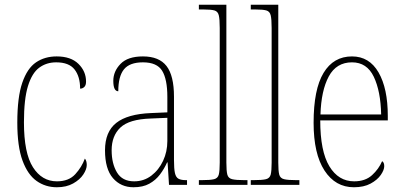

<svg xmlns="http://www.w3.org/2000/svg" viewBox="-20 -780 1702 810"><path d="M220 10Q172 10 134.5 -16.5Q97 -43 75 -102.5Q53 -162 53 -263Q53 -370 74 -431Q95 -492 132 -517Q169 -542 219 -542Q279 -542 311 -510.5Q343 -479 343 -436Q343 -420 335.5 -413Q328 -406 318 -406Q318 -457 294.5 -487Q271 -517 217 -517Q176 -517 145.5 -494.5Q115 -472 98 -417Q81 -362 81 -264Q81 -134 119 -74.5Q157 -15 220 -15Q270 -15 297.5 -45Q325 -75 338 -111Q346 -102 346 -84Q346 -66 331.5 -44Q317 -22 288.5 -6Q260 10 220 10Z M543 10Q490 10 456.5 -28.5Q423 -67 423 -146Q423 -224 470.5 -261.5Q518 -299 617 -303L686 -306V-371Q686 -446 664 -481.5Q642 -517 583 -517Q527 -517 503 -487.5Q479 -458 479 -395Q458 -395 458 -439Q458 -479 488.5 -510.5Q519 -542 583 -542Q651 -542 682.5 -501.5Q714 -461 714 -372V-105Q714 -68 718 -50Q722 -32 733 -26Q744 -20 765 -20H769V0H693L687 -95H685Q673 -68 655 -44Q637 -20 610 -5Q583 10 543 10ZM546 -15Q587 -15 618.5 -39Q650 -63 668 -101.5Q686 -140 686 -185V-283L616 -280Q525 -277 488 -242Q451 -207 451 -146Q451 -90 473.5 -52.5Q496 -15 546 -15Z M819 0V-20H830Q867 -20 883 -24Q899 -28 903 -43.5Q907 -59 907 -94V-662Q907 -699 903 -715.5Q899 -732 884.5 -736Q870 -740 840 -740H819V-760H935V-94Q935 -59 939 -43.5Q943 -28 959.5 -24Q976 -20 1012 -20H1024V0Z M1038 0V-20H1049Q1086 -20 1102 -24Q1118 -28 1122 -43.5Q1126 -59 1126 -94V-662Q1126 -699 1122 -715.5Q1118 -732 1103.5 -736Q1089 -740 1059 -740H1038V-760H1154V-94Q1154 -59 1158 -43.5Q1162 -28 1178.5 -24Q1195 -20 1231 -20H1243V0Z M1473 10Q1395 10 1349 -60.5Q1303 -131 1303 -262Q1303 -403 1345 -472.5Q1387 -542 1465 -542Q1538 -542 1577 -474.5Q1616 -407 1616 -291V-272H1331Q1331 -142 1369.5 -78.5Q1408 -15 1474 -15Q1521 -15 1549.5 -41Q1578 -67 1592 -100Q1601 -95 1601 -79Q1601 -63 1586.5 -42Q1572 -21 1543.5 -5.5Q1515 10 1473 10ZM1588 -297Q1586 -395 1557 -456Q1528 -517 1465 -517Q1399 -517 1367 -457.5Q1335 -398 1332 -297Z"/></svg>

Font: Noto Serif Sinhala Condensed Thin
Style: Regular
Weight: 100
Width: 3
Designer: Jelle Bosma - Monotype Design Team
Foundry: Monotype Imaging Inc.
Version: Version 2.007; ttfautohint (v1.8.4.7-5d5b)